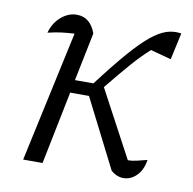

<svg xmlns="http://www.w3.org/2000/svg" viewBox="-62 -548 618 614"><g transform="rotate(10 247.0 -241.5)"><path d="M51 0 143 -425Q121 -424 101 -421.5Q81 -419 57 -413Q66 -446 89.5 -466Q113 -486 140 -486Q184 -486 202 -436L170 -279H230Q280 -345 316.5 -387Q353 -429 380.5 -451.5Q408 -474 431.5 -481.5Q455 -489 479 -485L460 -398L393 -416Q365 -391 336.5 -358.5Q308 -326 265 -273L381 -56Q394 -56 409 -59.5Q424 -63 443 -68Q438 -36 420.5 -17.5Q403 1 380 2.5Q357 4 336 -14L223 -237H162L114 0Z"/></g></svg>

Font: Piazzolla Light
Style: Italic
Weight: 300
Italic angle: -11.3°
Designer: Juan Pablo del Peral
Foundry: Huerta Tipografica
Version: Version 1.330